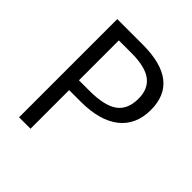

<svg xmlns="http://www.w3.org/2000/svg" viewBox="-193 -851 987 987"><g transform="rotate(45 301.0 -357.0)"><path d="M550.8 -505.9Q550.8 -397.5 476.8 -339.1Q402.8 -280.8 265.1 -280.8H181.2V0H98.1V-713.9H283.2Q550.8 -713.9 550.8 -505.9ZM181.2 -352.1H255.9Q366.2 -352.1 415.5 -387.7Q464.8 -423.3 464.8 -502Q464.8 -572.8 418.5 -607.4Q372.1 -642.1 273.9 -642.1H181.2Z"/></g></svg>

Font: f02265186
Style: Regular
Weight: 400
Foundry: Ascender Corporation
Version: Version 1.10